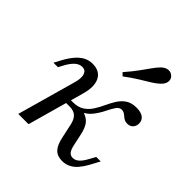

<svg xmlns="http://www.w3.org/2000/svg" viewBox="-185 -791 928 928"><g transform="rotate(45 279.0 -326.5)"><path d="M383.9 11.3Q350.8 11.3 332.3 -8.5Q313.7 -28.2 304.8 -73.4L292.7 -129Q287.9 -156.5 279.4 -171.8Q271 -187.1 257.3 -194Q243.5 -200.8 222.6 -200.8H182.3L189.5 -226.6H220.2Q255.6 -226.6 277.8 -241.1Q300 -255.6 314.5 -278.2Q329 -300.8 340.7 -326.2Q352.4 -351.6 366.5 -374.2Q380.6 -396.8 402 -411.3Q423.4 -425.8 457.3 -425.8Q487.9 -425.8 504 -413.7Q520.2 -401.6 520.2 -379.8Q520.2 -362.1 509.3 -350.4Q498.4 -338.7 479 -338.7Q467.7 -338.7 459.7 -343.1Q451.6 -347.6 444.8 -353.6Q437.9 -359.7 430.6 -364.1Q423.4 -368.5 414.5 -368.5Q397.6 -368.5 385.9 -350.8Q374.2 -333.1 361.7 -307.7Q349.2 -282.3 330.2 -257.7Q311.3 -233.1 279 -220.2L287.9 -229.8Q318.5 -221 334.7 -201.2Q350.8 -181.5 359.7 -137.1L370.2 -87.9Q375.8 -59.7 385.1 -47.6Q394.4 -35.5 410.5 -35.5Q427.4 -35.5 441.9 -48.4Q456.5 -61.3 471.8 -90.3L487.9 -119.4H518.5L491.1 -68.5Q478.2 -45.2 462.9 -27Q447.6 -8.9 428.2 1.2Q408.9 11.3 383.9 11.3ZM74.2 0 158.9 -301.6Q169.4 -338.7 162.1 -359.3Q154.8 -379.8 132.3 -379.8Q114.5 -379.8 98 -366.1Q81.5 -352.4 66.1 -325L50 -295.2H19.4L37.9 -329.8Q54 -359.7 71.8 -381Q89.5 -402.4 110.5 -414.1Q131.5 -425.8 157.3 -425.8Q206.5 -425.8 225 -389.5Q243.5 -353.2 225.8 -291.1L144.4 0ZM302.4 -484.7 287.9 -499.2Q319.4 -535.5 339.5 -563.3Q359.7 -591.1 374.2 -611.7Q388.7 -632.3 402.4 -646Q420.2 -662.9 437.9 -663.7Q455.6 -664.5 467.7 -651.6Q479 -640.3 477 -623Q475 -605.6 456.5 -588.7Q441.9 -575 420.2 -561.7Q398.4 -548.4 369.4 -530.6Q340.3 -512.9 302.4 -484.7Z"/></g></svg>

Font: Playfair 12pt Light
Style: Italic
Weight: 300
Italic angle: -15.6°
Designer: Claus Eggers Sørensen
Foundry: Claus Eggers Sørensen
Version: Version 2.000;gftools[0.9.28]